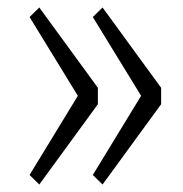

<svg xmlns="http://www.w3.org/2000/svg" viewBox="-20 -550 490 513"><path d="M410.5 -315.5V-271.5L254 -57L228 -82.5L357 -294L228 -504.5L254 -530ZM241.5 -315.5V-271.5L85 -57L59 -82.5L188 -294L59 -504.5L85 -530Z"/></svg>

Font: League Mono Condensed UltraLight
Style: Regular
Weight: 200
Width: 1
Designer: Tyler Finck
Foundry: The League of Moveable Type / Tyler Finck
Version: Version 2.210